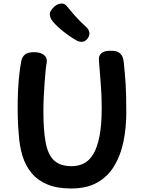

<svg xmlns="http://www.w3.org/2000/svg" viewBox="-20 -1065 808 1093"><path d="M101 -717Q106 -741 122 -754.5Q138 -768 174 -768Q211 -768 230.5 -752Q250 -736 246 -709Q243 -696 240 -665.5Q237 -635 234 -595Q231 -555 229 -512.5Q227 -470 227 -433Q227 -320 240.5 -251Q254 -182 289 -150.5Q324 -119 388 -119Q425 -119 456 -134Q487 -149 510 -186Q533 -223 546 -287.5Q559 -352 559 -451Q559 -527 553 -594.5Q547 -662 543 -723Q541 -747 556.5 -761.5Q572 -776 607 -776Q639 -777 655 -767Q671 -757 677.5 -741Q684 -725 685 -706Q688 -677 690.5 -649Q693 -621 695 -589.5Q697 -558 698 -518.5Q699 -479 699 -427Q699 -338 683 -259.5Q667 -181 630.5 -120.5Q594 -60 534 -26Q474 8 385 8Q306 8 251 -14.5Q196 -37 161 -78.5Q126 -120 108.5 -176Q91 -232 87 -299Q83 -338 81.5 -390Q80 -442 81 -499.5Q82 -557 87 -613.5Q92 -670 101 -717ZM415 -835Q392 -848 366 -866.5Q340 -885 317 -905.5Q294 -926 280 -943Q266 -962 263.5 -979.5Q261 -997 281 -1019Q300 -1041 324 -1044.5Q348 -1048 362 -1028Q377 -1009 405.5 -976.5Q434 -944 470 -912Q484 -901 488 -882.5Q492 -864 479 -846Q464 -827 446.5 -827Q429 -827 415 -835Z"/></svg>

Font: Playpen Sans SemiBold
Style: Regular
Weight: 600
Designer: Laura Meseguer, Veronika Burian, José Scaglione
Foundry: TypeTogether
Version: Version 1.001